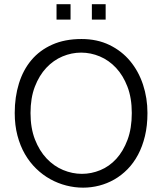

<svg xmlns="http://www.w3.org/2000/svg" viewBox="-20 -863 758 897"><path d="M309.6 -771.5H244.1V-843.3H309.6ZM473.6 -771.5H409.2V-843.3H473.6ZM668.9 -335Q668.9 -275.9 657.2 -227.3Q645.5 -178.7 624.8 -139.9Q604 -101.1 575.7 -72.3Q547.4 -43.5 513.9 -24.4Q480.5 -5.4 443.4 4.2Q406.2 13.7 368.2 13.7Q328.6 13.7 289.6 3.7Q250.5 -6.3 215.1 -25.9Q179.7 -45.4 149.2 -75Q118.7 -104.5 96.4 -143.1Q74.2 -181.6 61.5 -229.7Q48.8 -277.8 48.8 -335Q48.8 -409.7 68.4 -472.9Q87.9 -536.1 126.7 -582.3Q165.5 -628.4 224.1 -654.5Q282.7 -680.7 360.8 -680.7Q434.1 -680.7 491.5 -652.8Q548.8 -625 588.1 -577.6Q627.4 -530.3 648.2 -467.5Q668.9 -404.8 668.9 -335ZM595.7 -335Q595.7 -405.3 575.4 -458Q555.2 -510.7 522 -546.1Q488.8 -581.5 446.3 -599.4Q403.8 -617.2 358.9 -617.2Q314.5 -617.2 272 -599.4Q229.5 -581.5 196.3 -546.1Q163.1 -510.7 142.8 -458Q122.6 -405.3 122.6 -335Q122.6 -264.6 143.3 -211.4Q164.1 -158.2 197.8 -122.6Q231.4 -86.9 274.7 -68.8Q317.9 -50.8 362.8 -50.8Q406.7 -50.8 448.7 -68.1Q490.7 -85.4 523.2 -120.8Q555.7 -156.2 575.7 -209.7Q595.7 -263.2 595.7 -335Z"/></svg>

Font: SengBuhan
Style: Regular
Weight: 400
Designer: John M. Durdin
Foundry: Lao Script for Windows
Version: Version 1.400